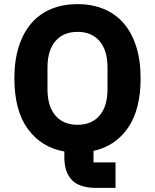

<svg xmlns="http://www.w3.org/2000/svg" viewBox="-20 -730 754 934"><path d="M542 184H448Q367 184 330 146Q293 108 293 36V7Q181 -13 115.5 -102.5Q50 -192 50 -349Q50 -438 72 -505.5Q94 -573 134 -618.5Q174 -664 231 -687Q288 -710 357 -710Q426 -710 483 -687Q540 -664 580 -618.5Q620 -573 642 -505.5Q664 -438 664 -349Q664 -197 602.5 -108Q541 -19 435 4V60H542ZM357 -123Q426 -123 464.5 -168Q503 -213 503 -297V-401Q503 -485 464.5 -530Q426 -575 357 -575Q288 -575 249.5 -530Q211 -485 211 -401V-297Q211 -213 249.5 -168Q288 -123 357 -123Z"/></svg>

Font: IBM Plex Sans Hebrew
Style: Bold
Weight: 700
Designer: Mike Abbink, Paul van der Laan, Pieter van Rosmalen, Yanek Iontef
Foundry: Bold Monday
Version: Version 1.2